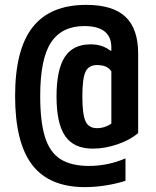

<svg xmlns="http://www.w3.org/2000/svg" viewBox="-20 -654 640 788"><path d="M329 114Q182 114 112 22.5Q42 -69 42 -260Q42 -451 114 -542.5Q186 -634 334 -634Q443 -634 495 -585Q547 -536 547 -434V-108Q515 -80 463 -62Q411 -44 361 -44Q283 -44 247.5 -95.5Q212 -147 212 -258Q212 -367 245.5 -419.5Q279 -472 352 -472Q400 -472 433 -446H437V-459Q437 -547 326 -547Q234 -547 189.5 -480Q145 -413 145 -260Q145 -155 164.5 -92Q184 -29 228 -1Q272 27 345 27Q423 27 495 -4V88Q458 100 414 107Q370 114 329 114ZM378 -128Q395 -128 411 -133.5Q427 -139 437 -147V-361Q421 -387 378 -387Q344 -387 331 -359.5Q318 -332 318 -258Q318 -185 331 -156.5Q344 -128 378 -128Z"/></svg>

Font: M PLUS Code Latin 60 Medium
Style: Regular
Weight: 500
Width: 7
Monospace: yes
Designer: Coji Morishita
Foundry: UNDERFOREST DESIGN
Version: Version 1.005; ttfautohint (v1.8.3)